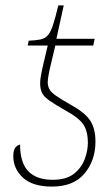

<svg xmlns="http://www.w3.org/2000/svg" viewBox="-20 -679 411 708"><path d="M172 9Q100 9 64.5 -24Q29 -57 29 -103Q29 -123 35.5 -133Q42 -143 54 -146Q54 -79 84.5 -47.5Q115 -16 174 -16Q225 -16 253 -38.5Q281 -61 292.5 -92.5Q304 -124 304 -152Q304 -196 287 -220.5Q270 -245 226 -269Q182 -294 161 -309Q140 -324 134 -338.5Q128 -353 128 -373Q128 -394 142 -452L156 -511H82L86 -529Q113 -530 129.5 -533.5Q146 -537 156.5 -549Q167 -561 175.5 -587Q184 -613 195 -659H215L188 -536H329L324 -511H184L170 -452Q156 -396 156 -376Q156 -362 162 -350.5Q168 -339 186.5 -326Q205 -313 242 -292Q293 -264 312.5 -234.5Q332 -205 332 -157Q332 -87 291.5 -39Q251 9 172 9Z"/></svg>

Font: Noto Serif Thin
Style: Italic
Weight: 100
Italic angle: -12°
Designer: Monotype Design Team
Foundry: Monotype Imaging Inc.
Version: Version 2.014; ttfautohint (v1.8.4.7-5d5b)